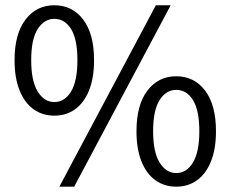

<svg xmlns="http://www.w3.org/2000/svg" viewBox="-20 -688 864 720"><path d="M183.7 -254.3Q138.8 -254.3 105.3 -278.7Q71.7 -303.1 53.2 -349.6Q34.6 -396.1 34.6 -462.3Q34.6 -561 75.7 -614.6Q116.7 -668.3 183.7 -668.3Q251.3 -668.3 292 -614.6Q332.7 -561 332.7 -462.3Q332.7 -396.1 314.2 -349.6Q295.7 -303.1 262.1 -278.7Q228.5 -254.3 183.7 -254.3ZM183.7 -305.3Q222.6 -305.3 246.5 -344.8Q270.3 -384.3 270.3 -462.3Q270.3 -541 246.5 -579.1Q222.6 -617.3 183.7 -617.3Q145.7 -617.3 121.4 -579.1Q97 -541 97 -462.3Q97 -384.3 121.4 -344.8Q145.7 -305.3 183.7 -305.3ZM202.6 12 564.5 -668.3H620.1L258.2 12ZM640.8 12Q596 12 562.4 -12.4Q528.8 -36.7 510.3 -83.2Q491.8 -129.7 491.8 -196Q491.8 -294.6 532.8 -348.3Q573.9 -402 640.8 -402Q708.4 -402 749.1 -348.3Q789.9 -294.6 789.9 -196Q789.9 -129.7 771.3 -83.2Q752.8 -36.7 719.2 -12.4Q685.7 12 640.8 12ZM640.8 -39Q679.8 -39 703.6 -78.5Q727.5 -118 727.5 -196Q727.5 -274.6 703.6 -312.8Q679.8 -351 640.8 -351Q602.9 -351 578.5 -312.8Q554.2 -274.6 554.2 -196Q554.2 -118 578.5 -78.5Q602.9 -39 640.8 -39Z"/></svg>

Font: Source Sans Variable
Style: Regular
Weight: 200
Designer: Paul D. Hunt
Foundry: Adobe Systems Incorporated
Version: Version 3.006;hotconv 1.0.111;makeotfexe 2.5.65597